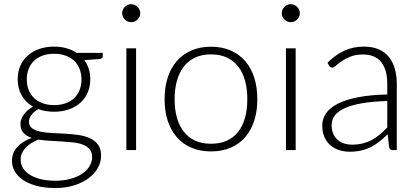

<svg xmlns="http://www.w3.org/2000/svg" viewBox="-20 -734 2038 939"><path d="M244.5 -506Q277.5 -506 305 -498Q332.5 -490 355 -475.5H482.5V-459Q482.5 -448 468.5 -445.5L392.5 -440Q406.5 -421 414 -397.2Q421.5 -373.5 421.5 -346.5Q421.5 -310.5 408.8 -281.2Q396 -252 372.8 -231.2Q349.5 -210.5 316.8 -199Q284 -187.5 244.5 -187.5Q201.5 -187.5 167 -200.5Q146 -188 133.8 -171.8Q121.5 -155.5 121.5 -140Q121.5 -118.5 136.8 -107Q152 -95.5 176.8 -90.2Q201.5 -85 233.2 -83.5Q265 -82 298 -80.2Q331 -78.5 362.8 -74Q394.5 -69.5 419.2 -58.2Q444 -47 459.2 -26.8Q474.5 -6.5 474.5 27Q474.5 58 459 86.5Q443.5 115 414.2 137Q385 159 343.5 172.2Q302 185.5 250.5 185.5Q198 185.5 158.5 174.8Q119 164 92.2 145.8Q65.5 127.5 52 103.5Q38.5 79.5 38.5 52.5Q38.5 13 64.5 -15.2Q90.5 -43.5 135.5 -59.5Q110 -68 95 -84Q80 -100 80 -128.5Q80 -139 84 -150.5Q88 -162 96 -173.2Q104 -184.5 115.5 -194.5Q127 -204.5 141.5 -212.5Q106 -233 86.2 -267Q66.5 -301 66.5 -346.5Q66.5 -382.5 79.2 -411.8Q92 -441 115.5 -462Q139 -483 171.8 -494.5Q204.5 -506 244.5 -506ZM430.5 33.5Q430.5 10 418.2 -4.2Q406 -18.5 385.5 -26.5Q365 -34.5 338 -37.5Q311 -40.5 282 -42.2Q253 -44 223.5 -45.5Q194 -47 168 -51.5Q149 -44 133 -34Q117 -24 105.5 -11.8Q94 0.5 87.5 15.2Q81 30 81 47Q81 69 92.2 87.8Q103.5 106.5 125.2 120.2Q147 134 178.5 142Q210 150 251 150Q289 150 321.8 141.5Q354.5 133 378.8 117.5Q403 102 416.8 80.5Q430.5 59 430.5 33.5ZM244.5 -220Q276.5 -220 301.5 -229.2Q326.5 -238.5 343.5 -255Q360.5 -271.5 369.5 -294.5Q378.5 -317.5 378.5 -345.5Q378.5 -373.5 369.2 -396.8Q360 -420 342.8 -436.5Q325.5 -453 300.8 -462Q276 -471 244.5 -471Q213 -471 188.2 -462Q163.5 -453 146.2 -436.5Q129 -420 120 -396.8Q111 -373.5 111 -345.5Q111 -317.5 120 -294.5Q129 -271.5 146.2 -255Q163.5 -238.5 188.2 -229.2Q213 -220 244.5 -220Z M645.5 -497.5V0H598V-497.5ZM666 -669Q666 -660 662.2 -652.2Q658.5 -644.5 652.5 -638.5Q646.5 -632.5 638.5 -629Q630.5 -625.5 621.5 -625.5Q612.5 -625.5 604.5 -629Q596.5 -632.5 590.5 -638.5Q584.5 -644.5 581 -652.2Q577.5 -660 577.5 -669Q577.5 -678 581 -686.2Q584.5 -694.5 590.5 -700.5Q596.5 -706.5 604.5 -710Q612.5 -713.5 621.5 -713.5Q630.5 -713.5 638.5 -710Q646.5 -706.5 652.5 -700.5Q658.5 -694.5 662.2 -686.2Q666 -678 666 -669Z M1012 -505.5Q1065.5 -505.5 1107.8 -487.2Q1150 -469 1179 -435.5Q1208 -402 1223.2 -354.8Q1238.5 -307.5 1238.5 -249Q1238.5 -190.5 1223.2 -143.5Q1208 -96.5 1179 -63Q1150 -29.5 1107.8 -11.5Q1065.5 6.5 1012 6.5Q958.5 6.5 916.2 -11.5Q874 -29.5 844.8 -63Q815.5 -96.5 800.2 -143.5Q785 -190.5 785 -249Q785 -307.5 800.2 -354.8Q815.5 -402 844.8 -435.5Q874 -469 916.2 -487.2Q958.5 -505.5 1012 -505.5ZM1012 -31Q1056.5 -31 1089.8 -46.2Q1123 -61.5 1145.2 -90Q1167.5 -118.5 1178.5 -158.8Q1189.5 -199 1189.5 -249Q1189.5 -298.5 1178.5 -339Q1167.5 -379.5 1145.2 -408.2Q1123 -437 1089.8 -452.5Q1056.5 -468 1012 -468Q967.5 -468 934.2 -452.5Q901 -437 878.8 -408.2Q856.5 -379.5 845.2 -339Q834 -298.5 834 -249Q834 -199 845.2 -158.8Q856.5 -118.5 878.8 -90Q901 -61.5 934.2 -46.2Q967.5 -31 1012 -31Z M1426 -497.5V0H1378.5V-497.5ZM1446.5 -669Q1446.5 -660 1442.8 -652.2Q1439 -644.5 1433 -638.5Q1427 -632.5 1419 -629Q1411 -625.5 1402 -625.5Q1393 -625.5 1385 -629Q1377 -632.5 1371 -638.5Q1365 -644.5 1361.5 -652.2Q1358 -660 1358 -669Q1358 -678 1361.5 -686.2Q1365 -694.5 1371 -700.5Q1377 -706.5 1385 -710Q1393 -713.5 1402 -713.5Q1411 -713.5 1419 -710Q1427 -706.5 1433 -700.5Q1439 -694.5 1442.8 -686.2Q1446.5 -678 1446.5 -669Z M1901.5 0Q1886.5 0 1883 -14L1876 -77.5Q1855.5 -57.5 1835.2 -41.5Q1815 -25.5 1793 -14.5Q1771 -3.5 1745.5 2.2Q1720 8 1689.5 8Q1664 8 1640 0.5Q1616 -7 1597.2 -22.5Q1578.5 -38 1567.2 -62.2Q1556 -86.5 1556 -120.5Q1556 -152 1574 -179Q1592 -206 1630.5 -226Q1669 -246 1729.2 -258Q1789.5 -270 1874 -272V-324Q1874 -393 1844.2 -430.2Q1814.5 -467.5 1756 -467.5Q1720 -467.5 1694.8 -457.5Q1669.5 -447.5 1652 -435.5Q1634.5 -423.5 1623.5 -413.5Q1612.5 -403.5 1605 -403.5Q1599.5 -403.5 1596 -406Q1592.5 -408.5 1590 -412.5L1581.5 -427Q1620.5 -466 1663.5 -486Q1706.5 -506 1761 -506Q1801 -506 1831 -493.2Q1861 -480.5 1880.8 -456.8Q1900.5 -433 1910.5 -399.2Q1920.5 -365.5 1920.5 -324V0ZM1701.5 -26.5Q1730.5 -26.5 1754.8 -32.8Q1779 -39 1799.8 -50.2Q1820.5 -61.5 1838.5 -77Q1856.5 -92.5 1874 -110.5V-240Q1803 -238 1751.5 -229.2Q1700 -220.5 1666.8 -205.5Q1633.5 -190.5 1617.8 -169.8Q1602 -149 1602 -122.5Q1602 -97.5 1610.2 -79.2Q1618.5 -61 1632.2 -49.2Q1646 -37.5 1664 -32Q1682 -26.5 1701.5 -26.5Z"/></svg>

Font: Lato Light
Style: Regular
Weight: 300
Designer: Lukasz Dziedzic
Foundry: tyPoland Lukasz Dziedzic
Version: Version 2.007; 2014-02-27